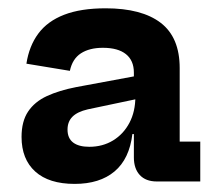

<svg xmlns="http://www.w3.org/2000/svg" viewBox="-20 -786 534 474"><path d="M367.1 -338Q339.8 -338 325.1 -353.9Q310.5 -369.8 310.5 -397.3V-485.1L318.9 -499.4L314.2 -547.4L310.5 -575V-606.8Q310.5 -636.7 290.8 -652.4Q271.2 -668 234 -668Q200.8 -668 179.7 -654.3Q158.7 -640.6 152.5 -611.1L45.2 -628.8Q51.9 -672.5 74.6 -703.1Q97.3 -733.7 138.4 -749.6Q179.5 -765.5 240.8 -765.5Q329.9 -765.5 376.8 -729.6Q423.6 -693.7 423.6 -618V-436.5H474.4V-338ZM164.3 -332Q100.7 -332 67 -362.5Q33.2 -393 33.2 -448Q33.2 -486.3 49.3 -510.5Q65.5 -534.8 95.7 -548.8Q126 -562.8 168.2 -571L334.2 -601.8V-545L196.5 -516Q171.1 -510.1 158.9 -497.9Q146.7 -485.7 146.7 -466Q146.7 -444.7 160.6 -434.1Q174.5 -423.6 200.3 -423.6Q233.4 -423.6 259.2 -439.3Q285 -455.1 299.6 -482.9Q314.2 -510.7 314.2 -547.4L334.2 -455H306.8Q299.5 -393.7 262.8 -362.8Q226.2 -332 164.3 -332Z"/></svg>

Font: Hepta Slab ExtraLight
Style: Regular
Weight: 200
Designer: Michael LaGattuta
Foundry: Michael LaGattuta
Version: Version 1.100